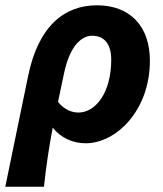

<svg xmlns="http://www.w3.org/2000/svg" viewBox="-43 -529 617 725"><path d="M-23 176H123C131 102 141 32 156 -47C187 -8 232 12 281 12C394 12 523 -110 523 -300C523 -429 449 -509 323 -509C202 -509 102 -433 63 -241ZM253 -104C228 -104 200 -115 176 -144L199 -253C219 -348 260 -394 305 -394C352 -394 377 -361 377 -304C377 -177 317 -104 253 -104Z"/></svg>

Font: Source Sans Pro
Style: Bold Italic
Weight: 700
Italic angle: -11°
Designer: Paul D. Hunt
Foundry: Adobe Systems Incorporated
Version: Version 3.006;hotconv 1.0.111;makeotfexe 2.5.65597